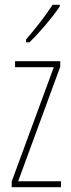

<svg xmlns="http://www.w3.org/2000/svg" viewBox="-20 -783 298 803"><path d="M230 -756V-763H200C166 -711 134 -671 89 -618V-606H103C142 -643 197 -707 230 -756ZM235 0V-25H56L232 -504V-527H43V-502H205L29 -24V0Z"/></svg>

Font: Noto Sans Armenian ExtraCondensed Thin
Style: Regular
Weight: 100
Width: 2
Designer: Monotype Design Team
Foundry: Monotype Imaging Inc.
Version: Version 2.008